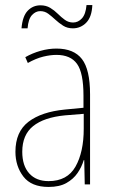

<svg xmlns="http://www.w3.org/2000/svg" viewBox="-20 -729 450 759"><path d="M203 -537Q272 -537 304 -495.5Q336 -454 336 -356V0H315L313 -96H311Q303 -69 286.5 -45Q270 -21 242.5 -5.5Q215 10 172 10Q104 10 72.5 -31Q41 -72 41 -129Q41 -208 92.5 -247.5Q144 -287 237 -296L310 -303V-351Q310 -441 284.5 -476.5Q259 -512 203 -512Q179 -512 150.5 -505Q122 -498 90 -480L80 -503Q108 -519 140 -528Q172 -537 203 -537ZM237 -273Q154 -265 111 -230.5Q68 -196 68 -129Q68 -74 95.5 -43.5Q123 -13 172 -13Q246 -13 278.5 -70.5Q311 -128 311 -220V-279ZM65 -617Q69 -665 89.5 -686.5Q110 -708 140 -708Q162 -708 178.5 -698Q195 -688 208.5 -674.5Q222 -661 236.5 -650.5Q251 -640 269 -640Q289 -640 304 -656.5Q319 -673 322 -709H345Q343 -662 321 -639.5Q299 -617 268 -617Q246 -617 229.5 -627.5Q213 -638 199 -651Q185 -664 171 -674.5Q157 -685 139 -685Q121 -685 106.5 -669.5Q92 -654 89 -617Z"/></svg>

Font: Noto Sans Lao Looped Condensed Thin
Style: Regular
Weight: 100
Width: 3
Designer: Mark Frömberg, Ben Mitchell
Foundry: The Fontpad Ltd
Version: Version 1.002; ttfautohint (v1.8.4.7-5d5b)